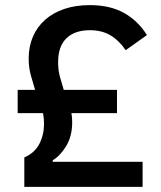

<svg xmlns="http://www.w3.org/2000/svg" viewBox="-20 -730 629 750"><path d="M75 0V-115Q116 -133 134 -168.5Q152 -204 152 -246Q152 -257 151 -267.5Q150 -278 148 -288H49V-379H117Q108 -408 100 -437.5Q92 -467 92 -502Q92 -548 108.5 -586.5Q125 -625 156 -652.5Q187 -680 231 -695Q275 -710 331 -710Q409 -710 463.5 -680Q518 -650 554 -593L471 -534Q445 -572 411.5 -592Q378 -612 331 -612Q272 -612 239.5 -580.5Q207 -549 207 -487Q207 -456 214 -430.5Q221 -405 229 -379H437V-288H259Q262 -271 262 -253Q262 -198 238.5 -159.5Q215 -121 186 -104V-98H537V0Z"/></svg>

Font: IBM Plex Sans Thai Looped Medium
Style: Regular
Weight: 500
Designer: Mike Abbink, Paul van der Laan, Pieter van Rosmalen, Ben Mitchell, Mark Frömberg
Foundry: Bold Monday
Version: Version 1.1